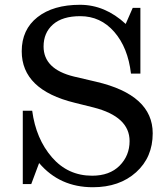

<svg xmlns="http://www.w3.org/2000/svg" viewBox="-20 -765 697 798"><path d="M74.7 0V-304.7H113.8Q129.4 -188 195.8 -111.3Q262.2 -34.7 362.8 -34.7Q435.5 -34.7 477.1 -76.4Q518.6 -118.2 518.6 -178.7Q518.6 -280.3 368.7 -318.4L290.5 -337.9Q70.3 -391.6 70.3 -551.8Q70.3 -642.1 135.7 -693.6Q201.2 -745.1 312.5 -745.1Q416.5 -745.1 502.4 -665.5L531.7 -732.4H563.5V-459H524.4Q511.7 -567.4 454.8 -632.6Q397.9 -697.8 313.5 -697.8Q239.3 -697.8 200.2 -663.3Q161.1 -628.9 161.1 -571.8Q161.1 -477.5 287.6 -446.8L379.4 -425.3Q614.7 -370.6 614.7 -210.9Q614.7 -111.3 545.7 -49.1Q476.6 13.2 365.7 13.2Q228 13.2 142.6 -87.4L109.9 0Z"/></svg>

Font: Munson
Style: Regular
Weight: 400
Designer: Paul James MIller
Foundry: High-Logic / Made with FontCreator
Version: Version 2.10;May 5, 2019;FontCreator 11.5.0.2430 64-bit